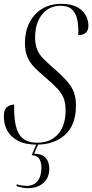

<svg xmlns="http://www.w3.org/2000/svg" viewBox="-25 -744 481 1001"><path d="M167 10Q107 10 69 -10Q31 -30 13 -63Q-5 -96 -5 -136Q-5 -172 10.5 -185Q26 -198 49 -199Q46 -95 73 -47.5Q100 0 169 0Q238 0 277.5 -44.5Q317 -89 317 -168Q317 -205 307.5 -230.5Q298 -256 275 -281Q252 -306 212 -340Q180 -367 156 -391Q132 -415 118.5 -445.5Q105 -476 105 -521Q105 -579 128 -625Q151 -671 193.5 -697.5Q236 -724 295 -724Q346 -724 377 -707Q408 -690 422 -664Q436 -638 436 -611Q436 -561 383 -561Q385 -601 379 -636Q373 -671 352.5 -692.5Q332 -714 291 -714Q231 -714 194.5 -668.5Q158 -623 158 -550Q158 -512 168.5 -486Q179 -460 201 -438Q223 -416 255 -388Q301 -348 326.5 -318Q352 -288 361.5 -259.5Q371 -231 371 -194Q371 -92 314 -41Q257 10 167 10ZM122 237Q105 237 91 234Q77 231 60 226L63 217Q78 222 91.5 223.5Q105 225 114 225Q150 225 170.5 200.5Q191 176 191 129Q191 105 181 86Q171 67 140 65L168 0H178L153 57Q195 58 213.5 79.5Q232 101 232 135Q232 183 201 210Q170 237 122 237Z"/></svg>

Font: Noto Serif Display ExtraCondensed Light
Style: Italic
Weight: 300
Width: 2
Italic angle: -12°
Designer: Monotype Design Team
Foundry: Monotype Imaging Inc.
Version: Version 2.009